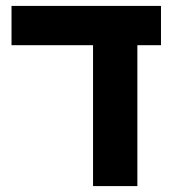

<svg xmlns="http://www.w3.org/2000/svg" viewBox="-20 -630 588 650"><path d="M295 -477H19V-610H525V-477H445V0H295Z"/></svg>

Font: IBM Plex Sans Hebrew
Style: Bold
Weight: 700
Designer: Mike Abbink, Paul van der Laan, Pieter van Rosmalen, Yanek Iontef
Foundry: Bold Monday
Version: Version 1.2